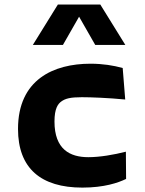

<svg xmlns="http://www.w3.org/2000/svg" viewBox="-20 -842 660 874"><path d="M392 -552C223.5 -552 62 -479.5 62 -255C62 -75.5 166.5 12 355 12C454 12 518 -10 554 -27.5L553 -151.5C498.5 -137.5 434 -126.5 382 -126.5C298.5 -126.5 228 -162 228 -289C228 -348.5 244 -369 259 -380C277.5 -393.5 300.5 -399.5 352.5 -399.5C393 -399.5 473.5 -396.5 550 -389L538.5 -532.5C496.5 -544 448 -552 392 -552ZM129.5 -637.5H266.5L340 -766L413.5 -637.5H550.5L436.5 -821.5H243.5Z"/></svg>

Font: Monaspace Argon ExtraBold
Style: Bold
Weight: 800
Designer: Riley Cran & the Lettermatic Team
Foundry: Lettermatic
Version: Version 1.000 (Monaspace Argon)